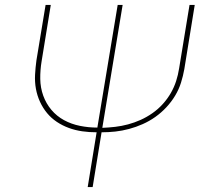

<svg xmlns="http://www.w3.org/2000/svg" viewBox="-20 -755 840 775"><path d="M334 0 370 -221Q340 -221 312 -225Q284 -229 258 -238.5Q232 -248 209.5 -263Q187 -278 170 -298.5Q153 -319 141.5 -344Q130 -369 125 -396.5Q120 -424 121.5 -453Q123 -482 127 -511L164 -735H185L148 -508Q142 -472 142.5 -436.5Q143 -401 154.5 -369Q166 -337 187.5 -311.5Q209 -286 238.5 -270Q268 -254 302.5 -247Q337 -240 373 -240L455 -735H475L393 -239Q419 -240 445 -243Q471 -246 497 -253Q523 -260 547.5 -271Q572 -282 595 -298Q618 -314 637 -335Q656 -356 669.5 -379.5Q683 -403 691 -428Q699 -453 703 -479L745 -735H766L724 -476Q719 -448 710.5 -421Q702 -394 687 -369Q672 -344 651.5 -322Q631 -300 607 -283Q583 -266 556 -254Q529 -242 501 -234.5Q473 -227 445.5 -224Q418 -221 390 -221L354 0Z"/></svg>

Font: Iosevka Aile Thin
Style: Italic
Weight: 100
Italic angle: -9°
Designer: Belleve Invis
Foundry: Belleve Invis
Version: Version 31.1.0; ttfautohint (v1.8.4)